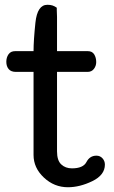

<svg xmlns="http://www.w3.org/2000/svg" viewBox="-20 -766 475 799"><path d="M279.3 -65.4Q326.2 -65.4 339.8 -91.8Q353.5 -118.2 381.3 -118.2Q396.5 -118.2 406.5 -107.2Q416.5 -96.2 416.5 -81.1Q416.5 -37.6 364.3 -12.2Q312 13.2 262.7 13.2Q205.6 13.2 162.6 -27.1Q119.6 -67.4 119.6 -121.1V-466.8H46.4Q25.9 -466.8 16.1 -478.5Q6.3 -490.2 6.3 -508.8Q6.3 -526.9 15.4 -540Q24.4 -553.2 43.5 -553.2H119.6Q119.6 -597.7 127.4 -671.9Q135.3 -746.1 177.2 -746.1Q189.5 -746.1 198.5 -743.2Q207.5 -740.2 216.3 -733.9V-724.1Q216.3 -717.8 216.8 -709.7Q217.3 -701.7 217.3 -695.3V-553.2H345.2Q363.8 -553.2 372.1 -539.6Q380.4 -525.9 380.4 -507.8Q380.4 -491.7 370.8 -479.2Q361.3 -466.8 344.2 -466.8H217.3V-136.2Q217.3 -98.1 234.9 -81.8Q252.4 -65.4 279.3 -65.4Z"/></svg>

Font: Cutive
Style: Regular
Weight: 400
Designer: Vernon Adams
Version: Version 1.002